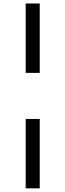

<svg xmlns="http://www.w3.org/2000/svg" viewBox="-20 -844 368 1079"><path d="M203.3 -824.4V-434.4H124.4V-824.4ZM203.3 -175.6V214.4H124.4V-175.6Z"/></svg>

Font: Paperlogy 4 Regular
Style: Regular
Weight: 400
Designer: redesigned by Lee Juim, glyphs from Gmarket Sans & Montserrat
Foundry: PT&
Version: Version 1.001